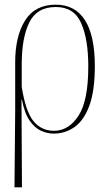

<svg xmlns="http://www.w3.org/2000/svg" viewBox="-20 -562 474 822"><path d="M42 240 45 -88V-295Q45 -407 87.5 -474.5Q130 -542 219 -542Q301 -542 343.5 -476Q386 -410 386 -279Q386 -173 362.5 -109.5Q339 -46 299 -18Q259 10 210 10Q183 10 156 -2Q129 -14 107 -45.5Q85 -77 74 -135H72L74 240ZM211 -2Q274 -2 316 -66.5Q358 -131 358 -277Q358 -394 327.5 -463Q297 -532 219 -532Q138 -532 105.5 -466Q73 -400 73 -287V-190Q90 -83 124 -42.5Q158 -2 211 -2Z"/></svg>

Font: Noto Serif Display Condensed Thin
Style: Regular
Weight: 100
Width: 3
Designer: Monotype Design Team
Foundry: Monotype Imaging Inc.
Version: Version 2.009